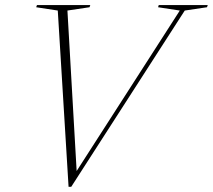

<svg xmlns="http://www.w3.org/2000/svg" viewBox="-20 -725 838 756"><path d="M207.5 -683.5 122.5 -696.5 125.5 -705H335.5L332.5 -696.5L245.5 -683.5L282.5 -39.5H274L688 -683.5L602.5 -696.5L605 -705H798L795 -696.5L707.5 -683.5L260.5 10.5H250Z"/></svg>

Font: Newsreader 60pt ExtraLight
Style: Italic
Weight: 250
Italic angle: -17°
Designer: Hugues Gentile
Foundry: Production Type
Version: Version 1.003